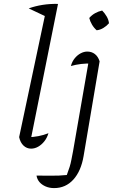

<svg xmlns="http://www.w3.org/2000/svg" viewBox="-20 -755 578 983"><path d="M218 -669 127 -712Q160 -724 198 -730Q236 -736 277 -735ZM134 -23 120 -52Q150 -53 176.5 -58Q203 -63 228 -73Q221 -49 207 -31.5Q193 -14 175.5 -4Q158 6 139 6Q117 6 100.5 -9.5Q84 -25 78 -53L219 -718L277 -735ZM453 -429Q424 -431 395.5 -427.5Q367 -424 343 -417Q349 -440 362.5 -456.5Q376 -473 393 -482Q410 -491 427 -491Q449 -491 465.5 -478.5Q482 -466 490 -441ZM490 -441 408 44Q395 121 355.5 164.5Q316 208 257 208Q233 208 213.5 199.5Q194 191 182 177Q170 163 167 144Q198 144 240.5 144.5Q283 145 322 141Q331 117 336.5 99.5Q342 82 345.5 63Q349 44 354 19L436 -453ZM503 -701Q516 -688 526 -671Q536 -654 538 -636Q526 -622 509.5 -612Q493 -602 475 -600Q461 -612 451 -629Q441 -646 437 -663Q450 -678 467 -687.5Q484 -697 503 -701Z"/></svg>

Font: Piazzolla 8pt ExtraLight
Style: Italic
Weight: 250
Italic angle: -11.3°
Designer: Juan Pablo del Peral
Foundry: Huerta Tipografica
Version: Version 2.001